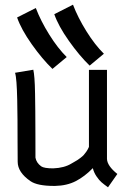

<svg xmlns="http://www.w3.org/2000/svg" viewBox="-20 -797 558 822"><path d="M424.8 -566.9 363.8 -516.1Q319.8 -558.6 274.9 -622.1Q230 -685.5 212.4 -736.3L292.5 -776.9Q313.5 -721.7 349.9 -663.3Q386.2 -605 424.8 -566.9ZM265.6 -552.7 204.6 -502Q160.6 -544.4 115.7 -607.9Q70.8 -671.4 53.2 -722.2L133.3 -762.7Q154.3 -707.5 190.7 -649.2Q227.1 -590.8 265.6 -552.7ZM442.4 4.9Q424.8 -7.8 414.8 -16.4Q404.8 -24.9 393.6 -41.3Q382.3 -57.6 377.4 -77.1Q342.8 -41.5 304.7 -21.7Q266.6 -2 215.8 -1H211.4Q140.1 -1 110.4 -21.5Q55.7 -59.1 55.7 -104.5Q55.2 -133.8 55.2 -189Q55.2 -244.1 54.9 -284.7Q54.7 -325.2 53.7 -369.9Q52.7 -414.6 50.5 -444.1Q48.3 -473.6 44.4 -485.4L122.6 -498.5Q125.5 -485.8 127.4 -461.7Q129.4 -437.5 130.1 -395.8Q130.9 -354 131.1 -321.3Q131.3 -288.6 131.6 -223.4Q131.8 -158.2 131.8 -122.1Q135.7 -100.1 156.2 -85Q168.5 -76.2 208 -76.2Q255.4 -78.1 285.6 -96.7Q287.1 -97.7 297.4 -103.5Q307.6 -109.4 311.5 -111.8Q315.4 -114.3 324.5 -121.1Q333.5 -127.9 338.6 -133.5Q343.8 -139.2 350.1 -148.4Q356.4 -157.7 360.8 -168V-498H438V-116.7Q439 -86.9 482.4 -52.2Z"/></svg>

Font: FantasqueSansM Nerd Font
Style: Regular
Weight: 400
Monospace: yes
Designer: Jany Belluz
Version: Version 1.8.0 ; ttfautohint (v1.8.2);Nerd Fonts 3.4.0